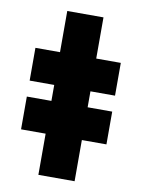

<svg xmlns="http://www.w3.org/2000/svg" viewBox="-86 -789 647 877"><g transform="rotate(10 238.0 -350.0)"><path d="M154 30V-161H40V-313H154V-387H40V-539H154V-730H322V-539H436V-387H322V-313H436V-161H322V30Z"/></g></svg>

Font: Tektur Condensed ExtraBold
Style: Regular
Weight: 800
Width: 3
Designer: Adam Jagosz
Foundry: Adam Jagosz
Version: Version 1.005;gftools[0.9.30]